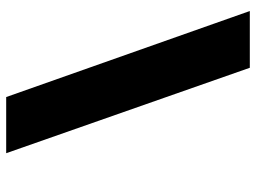

<svg xmlns="http://www.w3.org/2000/svg" viewBox="-126 -614 847 636"><g transform="rotate(-90 298.0 -296.5)"><path d="M391 107 108 -700H294L579 107Z"/></g></svg>

Font: Lexend ExtBd
Style: Italic
Weight: 800
Italic angle: -8.13011°
Designer: Bonnie Shaver-Troup, Thomas Jockin
Foundry: Lexend
Version: Version 1.007